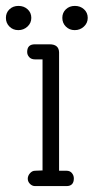

<svg xmlns="http://www.w3.org/2000/svg" viewBox="-64 -630 317 650"><path d="M80 -429H54Q42 -429 35 -436.5Q28 -444 28 -454Q28 -480 54 -480H104Q135 -480 136 -453V-52H161Q173 -52 179.5 -44Q186 -36 186 -26Q186 0 161 0H55Q45 0 37.5 -7.5Q30 -15 30 -25Q30 -35 37.5 -43.5Q45 -52 55 -52L80 -53ZM-1.5 -610Q17 -610 29.5 -598.5Q42 -587 42 -569.5Q42 -552 29 -540Q16 -528 -2 -528Q-20 -528 -32 -540Q-44 -552 -44 -569.5Q-44 -587 -32 -598.5Q-20 -610 -1.5 -610ZM189.5 -610Q208 -610 220.5 -598.5Q233 -587 233 -569.5Q233 -552 220 -540Q207 -528 189 -528Q171 -528 159 -540Q147 -552 147 -569.5Q147 -587 159 -598.5Q171 -610 189.5 -610Z"/></svg>

Font: Glass Antiqua
Style: Regular
Weight: 400
Version: 1.001